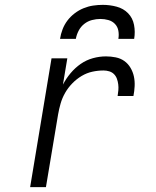

<svg xmlns="http://www.w3.org/2000/svg" viewBox="-20 -770 640 790"><path d="M104 0 192 -530H257L239 -422Q252 -447 270.5 -469Q289 -491 312 -507Q335 -523 362 -530.5Q389 -538 416 -538Q436 -538 456 -534Q476 -530 491.5 -519Q507 -508 517 -491Q527 -474 531 -455Q535 -436 534 -415.5Q533 -395 529 -375H464Q466 -387 467 -399Q468 -411 466.5 -423Q465 -435 461 -446Q457 -457 449 -465Q441 -473 429.5 -476.5Q418 -480 406 -480Q383 -480 360 -475Q337 -470 316 -457.5Q295 -445 277.5 -427Q260 -409 248 -388Q236 -367 229.5 -344.5Q223 -322 219 -299L169 0ZM227 -610Q230 -630 237.5 -649.5Q245 -669 257.5 -685.5Q270 -702 287 -715Q304 -728 323.5 -736Q343 -744 363 -747Q383 -750 403 -750Q432 -750 460 -742.5Q488 -735 507 -715.5Q526 -696 531.5 -667.5Q537 -639 532 -610H467Q470 -627 467 -643.5Q464 -660 453 -671.5Q442 -683 426 -687.5Q410 -692 393 -692Q376 -692 358.5 -687.5Q341 -683 326.5 -671.5Q312 -660 303.5 -643.5Q295 -627 292 -610Z"/></svg>

Font: Iosevka Curly Light Extended
Style: Italic
Weight: 300
Width: 7
Italic angle: -9°
Monospace: yes
Designer: Belleve Invis
Foundry: Belleve Invis
Version: Version 11.1.0; ttfautohint (v1.8.3)